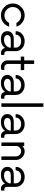

<svg xmlns="http://www.w3.org/2000/svg" viewBox="1597 -2557 970 4204"><g transform="rotate(90 2082.0 -455.0)"><path d="M316.2 10Q208.8 10 132.5 -66.2Q56.2 -142.5 56.2 -250Q56.2 -357.5 132.5 -433.8Q208.8 -510 316.2 -510Q402.5 -510 470.6 -460Q538.8 -410 563.8 -330H481.2Q458.8 -376.2 414.4 -404.4Q370 -432.5 316.2 -432.5Q240 -432.5 186.9 -379.4Q133.8 -326.2 133.8 -250Q133.8 -173.8 186.9 -120.6Q240 -67.5 316.2 -67.5Q370 -67.5 414.4 -95.6Q458.8 -123.8 481.2 -170H563.8Q538.8 -90 470.6 -40Q402.5 10 316.2 10Z M1151.2 -65H1182.5V0Q1166.2 10 1145 10Q1056.2 10 1028.8 -80Q971.2 10 832.5 10Q753.8 10 708.1 -28.1Q662.5 -66.2 662.5 -130Q662.5 -195 708.1 -233.1Q753.8 -271.2 831.2 -271.2H1022.5V-312.5Q1022.5 -368.8 982.5 -400.6Q942.5 -432.5 881.2 -432.5Q820 -432.5 780 -400.6Q740 -368.8 740 -312.5H662.5Q662.5 -400 726.2 -455Q790 -510 882.5 -510Q975 -510 1037.5 -455Q1100 -400 1100 -312.5V-130Q1100 -97.5 1114.4 -81.2Q1128.8 -65 1151.2 -65ZM848.8 -57.5Q911.2 -57.5 957.5 -88.8Q1003.8 -120 1022.5 -173.8V-206.2H847.5Q801.2 -206.2 774.4 -185.6Q747.5 -165 747.5 -131.2Q747.5 -97.5 775 -77.5Q802.5 -57.5 848.8 -57.5Z M1513.8 -425H1380V-141.2Q1380 -107.5 1401.9 -86.2Q1423.8 -65 1455 -65H1512.5V-6.2Q1487.5 10 1446.2 10Q1387.5 10 1345 -31.2Q1302.5 -72.5 1302.5 -131.2V-425H1218.8V-500H1302.5V-717.5H1380V-500H1513.8Z M2110 -65H2141.2V0Q2125 10 2103.8 10Q2015 10 1987.5 -80Q1930 10 1791.2 10Q1712.5 10 1666.9 -28.1Q1621.2 -66.2 1621.2 -130Q1621.2 -195 1666.9 -233.1Q1712.5 -271.2 1790 -271.2H1981.2V-312.5Q1981.2 -368.8 1941.2 -400.6Q1901.2 -432.5 1840 -432.5Q1778.8 -432.5 1738.8 -400.6Q1698.8 -368.8 1698.8 -312.5H1621.2Q1621.2 -400 1685 -455Q1748.8 -510 1841.2 -510Q1933.8 -510 1996.2 -455Q2058.8 -400 2058.8 -312.5V-130Q2058.8 -97.5 2073.1 -81.2Q2087.5 -65 2110 -65ZM1807.5 -57.5Q1870 -57.5 1916.2 -88.8Q1962.5 -120 1981.2 -173.8V-206.2H1806.2Q1760 -206.2 1733.1 -185.6Q1706.2 -165 1706.2 -131.2Q1706.2 -97.5 1733.8 -77.5Q1761.2 -57.5 1807.5 -57.5Z M2242.5 0V-920H2320V0Z M2966.2 -65H2997.5V0Q2981.2 10 2960 10Q2871.2 10 2843.8 -80Q2786.2 10 2647.5 10Q2568.8 10 2523.1 -28.1Q2477.5 -66.2 2477.5 -130Q2477.5 -195 2523.1 -233.1Q2568.8 -271.2 2646.2 -271.2H2837.5V-312.5Q2837.5 -368.8 2797.5 -400.6Q2757.5 -432.5 2696.2 -432.5Q2635 -432.5 2595 -400.6Q2555 -368.8 2555 -312.5H2477.5Q2477.5 -400 2541.2 -455Q2605 -510 2697.5 -510Q2790 -510 2852.5 -455Q2915 -400 2915 -312.5V-130Q2915 -97.5 2929.4 -81.2Q2943.8 -65 2966.2 -65ZM2663.8 -57.5Q2726.2 -57.5 2772.5 -88.8Q2818.8 -120 2837.5 -173.8V-206.2H2662.5Q2616.2 -206.2 2589.4 -185.6Q2562.5 -165 2562.5 -131.2Q2562.5 -97.5 2590 -77.5Q2617.5 -57.5 2663.8 -57.5Z M3297.5 -510Q3371.2 -510 3426.9 -453.8Q3482.5 -397.5 3482.5 -318.8V0H3405V-318.8Q3405 -366.2 3371.9 -399.4Q3338.8 -432.5 3291.2 -432.5Q3243.8 -432.5 3210 -399.4Q3176.2 -366.2 3176.2 -318.8V0H3098.8V-500H3176.2V-460Q3228.8 -510 3297.5 -510Z M4122.5 -65H4153.8V0Q4137.5 10 4116.2 10Q4027.5 10 4000 -80Q3942.5 10 3803.8 10Q3725 10 3679.4 -28.1Q3633.8 -66.2 3633.8 -130Q3633.8 -195 3679.4 -233.1Q3725 -271.2 3802.5 -271.2H3993.8V-312.5Q3993.8 -368.8 3953.8 -400.6Q3913.8 -432.5 3852.5 -432.5Q3791.2 -432.5 3751.2 -400.6Q3711.2 -368.8 3711.2 -312.5H3633.8Q3633.8 -400 3697.5 -455Q3761.2 -510 3853.8 -510Q3946.2 -510 4008.8 -455Q4071.2 -400 4071.2 -312.5V-130Q4071.2 -97.5 4085.6 -81.2Q4100 -65 4122.5 -65ZM3820 -57.5Q3882.5 -57.5 3928.8 -88.8Q3975 -120 3993.8 -173.8V-206.2H3818.8Q3772.5 -206.2 3745.6 -185.6Q3718.8 -165 3718.8 -131.2Q3718.8 -97.5 3746.2 -77.5Q3773.8 -57.5 3820 -57.5Z"/></g></svg>

Font: Now Alt
Style: Regular
Weight: 400
Designer: Alfredo Marco Pradil
Foundry: Alfredo Marco Pradil
Version: Version 1.002;PS 001.002;hotconv 1.0.88;makeotf.lib2.5.64775